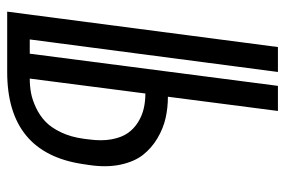

<svg xmlns="http://www.w3.org/2000/svg" viewBox="-154 -666 820 553"><g transform="rotate(-90 256.5 -390.0)"><path d="M57.1 -543 60.1 -563Q92.8 -779.8 325.2 -779.8H499L397 0H325.2L418.9 -714.8H377.9L285.2 0H212.9L253.9 -316.9Q222.2 -316.9 192.6 -323.5Q163.1 -330.1 134.5 -346.9Q106 -363.8 86.4 -388.7Q66.9 -413.6 58.3 -453.4Q49.8 -493.2 57.1 -543ZM132.8 -559.1 130.9 -543.9Q126 -507.3 131.3 -478.8Q136.7 -450.2 149.2 -432.4Q161.6 -414.6 180.7 -402.8Q199.7 -391.1 220 -386.5Q240.2 -381.8 263.2 -381.8L306.2 -714.8Q285.2 -714.8 265.1 -711.2Q245.1 -707.5 222.7 -697Q200.2 -686.5 182.6 -669.9Q165 -653.3 151.4 -624.8Q137.7 -596.2 132.8 -559.1Z"/></g></svg>

Font: Cooper Hewitt
Style: Book Italic
Weight: 706
Designer: Village Type and Design LLC
Foundry: Cooper Hewitt Smithsonian Design Museum
Version: 1.000